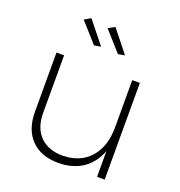

<svg xmlns="http://www.w3.org/2000/svg" viewBox="-134 -858 909 972"><g transform="rotate(20 320.5 -372.0)"><path d="M289.1 -626 252.9 -620.1 159.2 -725.1 193.8 -745.1ZM418 -626 381.8 -620.1 288.1 -725.1 323.2 -745.1ZM495.1 -521H536.1V0H495.1V-139.2Q470.2 -71.8 416.7 -35.6Q363.3 0.5 286.1 1Q191.9 1 139.4 -53Q86.9 -106.9 86.9 -203.1V-521H127.9V-210.9Q127.9 -130.9 172.1 -85.9Q216.3 -41 294.9 -41Q389.2 -43 442.1 -103.3Q495.1 -163.6 495.1 -266.1Z"/></g></svg>

Font: Montserrat-Arabic ExtraLight
Style: Regular
Weight: 275
Designer: Mohamed Gaber
Foundry: Kief Type Foundry
Version: Version 5.008;PS 005.008;hotconv 1.0.88;makeotf.lib2.5.64775